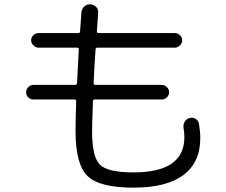

<svg xmlns="http://www.w3.org/2000/svg" viewBox="-20 -812 1040 882"><path d="M133 -355Q120 -355 110 -364.5Q100 -374 100 -388Q100 -402 110 -412Q120 -422 133 -422H325Q334 -422 334 -431Q335 -454 342 -585Q342 -593 335 -593H157Q144 -593 133.5 -603.5Q123 -614 123 -627Q123 -640 133 -650Q143 -660 157 -660H339Q348 -660 348 -669Q351 -711 354 -756Q356 -772 367.5 -782.5Q379 -793 395 -792Q411 -791 421.5 -780.5Q432 -770 431 -754Q426 -682 425 -668Q425 -660 433 -660H783Q797 -660 807 -650Q817 -640 817 -627Q817 -614 806.5 -603.5Q796 -593 783 -593H428Q419 -593 419 -585Q413 -502 410 -430Q410 -422 418 -422H723Q736 -422 746.5 -412Q757 -402 757 -388Q757 -375 747 -365Q737 -355 723 -355H415Q407 -355 407 -347Q403 -237 403 -210Q403 -92 438.5 -56Q474 -20 593 -20Q827 -20 827 -182Q827 -204 823 -225Q821 -240 828.5 -253Q836 -266 851 -270Q866 -274 879 -266Q892 -258 894 -243Q900 -207 900 -177Q900 -66 822.5 -8Q745 50 593 50Q437 50 382 -3.5Q327 -57 327 -210Q327 -264 330 -347Q330 -355 322 -355Z"/></svg>

Font: Rounded Mplus 1c
Style: Regular
Weight: 400
Version: Version 1.059.20150529